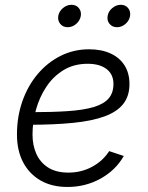

<svg xmlns="http://www.w3.org/2000/svg" viewBox="-20 -759 607 790"><path d="M257.8 10.3Q193.8 10.3 147.5 -16.1Q101.1 -42.5 75.4 -90.8Q49.8 -139.2 49.8 -205.6Q49.8 -279.3 72.3 -343Q94.7 -406.7 135.3 -454.6Q175.8 -502.4 229.7 -529.3Q283.7 -556.2 346.7 -556.2Q397.9 -556.2 435.3 -538.8Q472.7 -521.5 492.7 -489.5Q512.7 -457.5 512.7 -413.1Q512.7 -363.8 487.1 -331.3Q461.4 -298.8 409.9 -280Q358.4 -261.2 280 -253.4Q201.7 -245.6 97.2 -245.6L105 -297.4Q194.8 -297.4 259.5 -301.8Q324.2 -306.2 365.7 -318.6Q407.2 -331.1 427 -354Q446.8 -377 446.8 -413.6Q446.8 -453.1 418.5 -474.9Q390.1 -496.6 340.8 -496.6Q284.2 -496.6 241.7 -470.7Q199.2 -444.8 170.9 -402.3Q142.6 -359.9 128.2 -308.3Q113.8 -256.8 113.8 -205.6Q113.8 -160.6 129.9 -125.2Q146 -89.8 178.7 -69.3Q211.4 -48.8 261.2 -48.8Q314.9 -48.8 359.4 -73Q403.8 -97.2 429.2 -137.2L489.3 -117.2Q456.5 -59.1 394.3 -24.4Q332 10.3 257.8 10.3ZM461.4 -647Q442.4 -647 430.9 -660.6Q419.4 -674.3 422.9 -693.4Q425.8 -712.4 441.9 -725.8Q458 -739.3 477.1 -739.3Q496.1 -739.3 507.1 -725.8Q518.1 -712.4 515.1 -693.4Q512.2 -674.3 496.3 -660.6Q480.5 -647 461.4 -647ZM258.3 -647Q239.3 -647 228 -660.6Q216.8 -674.3 219.7 -693.4Q223.1 -712.4 239 -725.8Q254.9 -739.3 274.4 -739.3Q293.5 -739.3 304.4 -725.8Q315.4 -712.4 312.5 -693.4Q309.1 -674.3 293.5 -660.6Q277.8 -647 258.3 -647Z"/></svg>

Font: Inter Light
Style: Italic
Weight: 300
Italic angle: -9.3988°
Designer: Rasmus Andersson
Foundry: rsms
Version: Version 4.001;git-66647c0bb